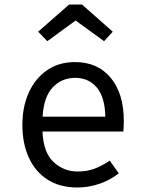

<svg xmlns="http://www.w3.org/2000/svg" viewBox="-20 -830 655 862"><path d="M170.8 -239.5Q174.4 -145.6 220.3 -102.8Q266.2 -60 328.7 -60Q370.3 -60 403.6 -72.3Q436.9 -84.6 472.8 -108.7L513.3 -51.8Q475.9 -22.1 427.2 -5.1Q378.5 11.8 327.7 11.8Q248.7 11.8 193.6 -23.6Q138.5 -59 109.5 -122.3Q80.5 -185.6 80.5 -269.2Q80.5 -351.3 109.5 -414.9Q138.5 -478.5 191.5 -514.9Q244.6 -551.3 316.4 -551.3Q418.5 -551.3 477.2 -480.5Q535.9 -409.7 535.9 -286.7Q535.9 -272.8 535.1 -260.5Q534.4 -248.2 533.8 -239.5ZM317.4 -480.5Q257.4 -480.5 216.9 -437.9Q176.4 -395.4 171.3 -306.2H452.8Q451.3 -392.8 414.9 -436.7Q378.5 -480.5 317.4 -480.5ZM192.3 -645.1 151.3 -687.7 290.3 -809.7H348.2L486.2 -687.7L447.2 -645.1L319.5 -737.9Z"/></svg>

Font: FiraCode Nerd Font
Style: Regular
Weight: 400
Designer: Carrois Corporate, Edenspiekermann AG, Nikita Prokopov
Foundry: Carrois Corporate, Edenspiekermann AG, Nikita Prokopov
Version: Version 6.002;Nerd Fonts 2.2.2